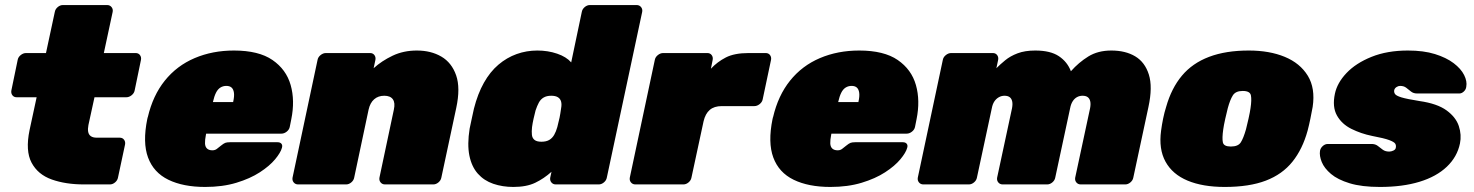

<svg xmlns="http://www.w3.org/2000/svg" viewBox="-20 -730 5834 760"><path d="M312 0Q240 0 185 -19.5Q130 -39 105 -86Q80 -133 97 -215L125 -345H46Q35 -345 29 -353Q23 -361 25 -372L50 -493Q52 -504 62 -512Q72 -520 83 -520H162L197 -683Q199 -694 208.5 -702Q218 -710 229 -710H404Q415 -710 421.5 -702Q428 -694 426 -683L391 -520H517Q528 -520 534 -512Q540 -504 538 -493L513 -372Q511 -361 501 -353Q491 -345 480 -345H354L330 -235Q327 -220 329 -208.5Q331 -197 339.5 -191Q348 -185 363 -185H454Q465 -185 471 -177Q477 -169 475 -158L447 -27Q445 -16 435.5 -8Q426 0 415 0Z M792 10Q705 10 646.5 -18.5Q588 -47 566 -106.5Q544 -166 563 -259Q564 -261 564 -263Q564 -265 565 -266Q585 -352 632.5 -411Q680 -470 750.5 -500Q821 -530 906 -530Q1004 -530 1058.5 -492.5Q1113 -455 1130.5 -393.5Q1148 -332 1133 -258L1127 -228Q1125 -217 1115 -209Q1105 -201 1094 -201H796Q796 -200 795.5 -199Q795 -198 795 -196Q791 -176 791.5 -162.5Q792 -149 799.5 -142Q807 -135 821 -135Q827 -135 832 -137Q837 -139 842 -143.5Q847 -148 854 -153Q865 -162 871.5 -164.5Q878 -167 890 -167H1079Q1089 -167 1094 -161Q1099 -155 1096 -145Q1091 -126 1069 -99.5Q1047 -73 1008.5 -48Q970 -23 915.5 -6.5Q861 10 792 10ZM823 -326H903V-327Q908 -349 906 -363Q904 -377 896.5 -383.5Q889 -390 876 -390Q863 -390 852.5 -383.5Q842 -377 835 -363Q828 -349 823 -327Z M1160 0Q1149 0 1142.5 -8Q1136 -16 1138 -27L1237 -493Q1239 -504 1249 -512Q1259 -520 1270 -520H1445Q1456 -520 1462 -512Q1468 -504 1466 -493L1459 -460Q1491 -489 1534 -509.5Q1577 -530 1630 -530Q1686 -530 1727 -506Q1768 -482 1785.5 -432Q1803 -382 1786 -303L1727 -27Q1725 -16 1715.5 -8Q1706 0 1695 0H1504Q1493 0 1486.5 -8Q1480 -16 1482 -27L1539 -296Q1545 -323 1535 -337Q1525 -351 1501 -351Q1477 -351 1461 -337Q1445 -323 1439 -296L1382 -27Q1380 -16 1370.5 -8Q1361 0 1350 0Z M2012 10Q1969 10 1932.5 -2.5Q1896 -15 1871.5 -42.5Q1847 -70 1838 -114Q1829 -158 1839 -221Q1844 -244 1847.5 -261Q1851 -278 1856 -300Q1871 -359 1895.5 -402.5Q1920 -446 1953 -474Q1986 -502 2025 -516Q2064 -530 2107 -530Q2149 -530 2185.5 -517.5Q2222 -505 2241 -483L2283 -683Q2285 -694 2294.5 -702Q2304 -710 2315 -710H2500Q2511 -710 2517.5 -702Q2524 -694 2522 -683L2382 -27Q2380 -16 2370.5 -8Q2361 0 2350 0H2180Q2169 0 2162.5 -8Q2156 -16 2158 -27L2163 -50Q2133 -23 2098.5 -6.5Q2064 10 2012 10ZM2123 -169Q2142 -169 2154 -176Q2166 -183 2173.5 -196Q2181 -209 2186 -227Q2192 -250 2195 -264.5Q2198 -279 2201 -301Q2204 -317 2201 -328Q2198 -339 2188.5 -345Q2179 -351 2162 -351Q2144 -351 2132 -344Q2120 -337 2113 -324Q2106 -311 2100 -293Q2096 -278 2092 -260Q2088 -242 2086 -227Q2084 -209 2085.5 -196Q2087 -183 2096 -176Q2105 -169 2123 -169Z M2495 0Q2484 0 2477.5 -8Q2471 -16 2473 -27L2572 -493Q2574 -504 2584 -512Q2594 -520 2605 -520H2780Q2791 -520 2797 -512Q2803 -504 2801 -493L2794 -458Q2819 -485 2853 -502.5Q2887 -520 2943 -520H3011Q3022 -520 3028 -512Q3034 -504 3032 -493L2999 -337Q2997 -326 2987 -318Q2977 -310 2966 -310H2837Q2807 -310 2789.5 -295Q2772 -280 2765 -250L2717 -27Q2715 -16 2705.5 -8Q2696 0 2685 0Z M3267 10Q3180 10 3121.5 -18.5Q3063 -47 3041 -106.5Q3019 -166 3038 -259Q3039 -261 3039 -263Q3039 -265 3040 -266Q3060 -352 3107.5 -411Q3155 -470 3225.5 -500Q3296 -530 3381 -530Q3479 -530 3533.5 -492.5Q3588 -455 3605.5 -393.5Q3623 -332 3608 -258L3602 -228Q3600 -217 3590 -209Q3580 -201 3569 -201H3271Q3271 -200 3270.5 -199Q3270 -198 3270 -196Q3266 -176 3266.5 -162.5Q3267 -149 3274.5 -142Q3282 -135 3296 -135Q3302 -135 3307 -137Q3312 -139 3317 -143.5Q3322 -148 3329 -153Q3340 -162 3346.5 -164.5Q3353 -167 3365 -167H3554Q3564 -167 3569 -161Q3574 -155 3571 -145Q3566 -126 3544 -99.5Q3522 -73 3483.5 -48Q3445 -23 3390.5 -6.5Q3336 10 3267 10ZM3298 -326H3378V-327Q3383 -349 3381 -363Q3379 -377 3371.5 -383.5Q3364 -390 3351 -390Q3338 -390 3327.5 -383.5Q3317 -377 3310 -363Q3303 -349 3298 -327Z M3635 0Q3624 0 3617.5 -8Q3611 -16 3613 -27L3712 -493Q3714 -504 3724 -512Q3734 -520 3745 -520H3910Q3921 -520 3927 -512Q3933 -504 3931 -493L3924 -460Q3939 -475 3959 -491.5Q3979 -508 4008 -519Q4037 -530 4078 -530Q4138 -530 4171.5 -507.5Q4205 -485 4219 -448Q4250 -483 4288 -506.5Q4326 -530 4379 -530Q4435 -530 4473.5 -507Q4512 -484 4527.5 -435Q4543 -386 4526 -307L4466 -27Q4464 -16 4454.5 -8Q4445 0 4434 0H4258Q4247 0 4240.5 -8Q4234 -16 4236 -27L4295 -302Q4298 -318 4295.5 -329Q4293 -340 4285.5 -345.5Q4278 -351 4265 -351Q4253 -351 4243 -345.5Q4233 -340 4226 -329Q4219 -318 4216 -302L4157 -27Q4155 -16 4145.5 -8Q4136 0 4125 0H3949Q3938 0 3931.5 -8Q3925 -16 3927 -27L3986 -302Q3989 -318 3986.5 -329Q3984 -340 3976.5 -345.5Q3969 -351 3956 -351Q3944 -351 3933.5 -345Q3923 -339 3916 -328.5Q3909 -318 3906 -302L3847 -27Q3845 -16 3835.5 -8Q3826 0 3815 0Z M4828 10Q4741 10 4681 -15Q4621 -40 4593.5 -90Q4566 -140 4576 -213Q4579 -236 4584 -260.5Q4589 -285 4596 -307Q4617 -381 4658.5 -430.5Q4700 -480 4766 -505Q4832 -530 4923 -530Q5005 -530 5065.5 -505Q5126 -480 5156.5 -430.5Q5187 -381 5176 -307Q5172 -285 5167 -260.5Q5162 -236 5156 -213Q5136 -140 5096 -90Q5056 -40 4990.5 -15Q4925 10 4828 10ZM4852 -150Q4881 -150 4891.5 -166.5Q4902 -183 4912 -218Q4916 -233 4922 -260Q4928 -287 4930 -302Q4935 -335 4931.5 -352.5Q4928 -370 4899 -370Q4871 -370 4860 -352.5Q4849 -335 4840 -302Q4836 -287 4830 -260Q4824 -233 4822 -218Q4817 -183 4820.5 -166.5Q4824 -150 4852 -150Z M5442 10Q5370 10 5322.5 -4.5Q5275 -19 5248.5 -41.5Q5222 -64 5212 -88.5Q5202 -113 5205 -133Q5207 -144 5216 -152Q5225 -160 5235 -160H5409Q5410 -160 5411 -160Q5412 -160 5413 -160Q5426 -159 5435 -151.5Q5444 -144 5454 -137Q5464 -130 5479 -130Q5487 -130 5495.5 -134Q5504 -138 5505 -145Q5507 -154 5503 -161Q5499 -168 5479 -175.5Q5459 -183 5411 -192Q5367 -201 5329 -220Q5291 -239 5272 -273Q5253 -307 5264 -359Q5273 -402 5310 -441Q5347 -480 5409 -505Q5471 -530 5553 -530Q5615 -530 5660 -516Q5705 -502 5734 -480Q5763 -458 5775.5 -433Q5788 -408 5784 -387Q5783 -376 5774.5 -368Q5766 -360 5757 -360H5599Q5597 -360 5594 -360Q5591 -360 5589 -360Q5575 -360 5565.5 -367.5Q5556 -375 5546.5 -382.5Q5537 -390 5522 -390Q5515 -390 5508 -385.5Q5501 -381 5499 -374Q5497 -366 5501.5 -358.5Q5506 -351 5527.5 -344.5Q5549 -338 5599 -330Q5669 -320 5706 -293Q5743 -266 5754.5 -231Q5766 -196 5759 -162Q5748 -109 5707 -70Q5666 -31 5599 -10.5Q5532 10 5442 10Z"/></svg>

Font: Rubik Light Black
Style: Italic
Weight: 900
Italic angle: -12°
Version: Version 2.104